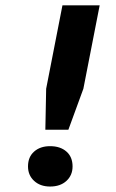

<svg xmlns="http://www.w3.org/2000/svg" viewBox="-20 -682 429 713"><path d="M211.9 -662.1H350.1L289.6 -352.5L233.9 -200.2H148.4L151.4 -352.5ZM84 -64Q84 -99.1 106.7 -119.1Q129.4 -139.2 166 -139.2Q204.1 -139.2 226.8 -119.1Q249.5 -99.1 249.5 -64Q249.5 -31.2 226.8 -10.3Q204.1 10.7 166 10.7Q129.4 10.7 106.7 -10.3Q84 -31.2 84 -64Z"/></svg>

Font: PT Astra Sans
Style: Bold Italic
Weight: 700
Italic angle: -16°
Designer: A.Korolkova, I. Chaeva
Foundry: ParaType Ltd
Version: Version 1.002W